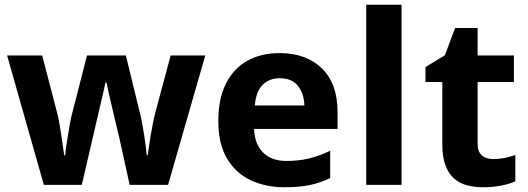

<svg xmlns="http://www.w3.org/2000/svg" viewBox="-20 -780 2226 810"><path d="M158 -546 221 -304Q226 -285 230.5 -260Q235 -235 238.5 -209.5Q242 -184 245.5 -161.5Q249 -139 251 -125H255Q256 -139 259.5 -162.5Q263 -186 267 -210.5Q271 -235 274.5 -256Q278 -277 280 -284L347 -546H511L575 -284Q577 -274 581 -253Q585 -232 588.5 -208Q592 -184 595 -161.5Q598 -139 599 -125H603Q605 -137 608 -159.5Q611 -182 615.5 -208Q620 -234 625 -259.5Q630 -285 635 -304L700 -546H846L689 0H527L485 -191Q481 -207 473 -241.5Q465 -276 456 -313.5Q447 -351 439.5 -384.5Q432 -418 429 -432H425Q422 -418 414.5 -384.5Q407 -351 398 -313.5Q389 -276 381 -241Q373 -206 369 -189L325 0H165L10 -546Z M1159 -556Q1272 -556 1338 -491.5Q1404 -427 1404 -308V-236H1052Q1054 -173 1089.5 -137Q1125 -101 1188 -101Q1240 -101 1283.5 -111.5Q1327 -122 1373 -144V-29Q1332 -9 1288 0.5Q1244 10 1181 10Q1099 10 1036 -20.5Q973 -51 937 -112.5Q901 -174 901 -269Q901 -364 933.5 -428Q966 -492 1024 -524Q1082 -556 1159 -556ZM1160 -450Q1116 -450 1088 -422Q1060 -394 1055 -335H1264Q1263 -384 1237.5 -417Q1212 -450 1160 -450Z M1674 0H1525V-760H1674Z M1857 -547 1900 -662H1995V-546H2148V-434H1995V-171Q1995 -140 2013 -124.5Q2031 -109 2060 -109Q2085 -109 2108 -113.5Q2131 -118 2154 -126V-15Q2130 -4 2094.5 3Q2059 10 2017 10Q1981 10 1949.5 1.5Q1918 -7 1895 -27.5Q1872 -48 1859 -83Q1846 -118 1846 -171V-434H1775V-497Z"/></svg>

Font: BC Sans
Style: Bold
Weight: 700
Designer: Monotype Design Team
Province of B.C.
Foundry: Monotype Imaging Inc.
Version: Version 2.000;GOOG;noto-source:20170915:90ef993387c0